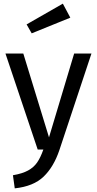

<svg xmlns="http://www.w3.org/2000/svg" viewBox="-20 -821 532 1054"><path d="M306 3Q275 95 219.5 148.5Q164 202 61 213L51 141Q103 132 134 115Q165 98 183.5 71.5Q202 45 218 0H187L10 -527H108L249 -67L387 -527H482ZM366 -724 154 -638 126 -687 325 -801Z"/></svg>

Font: FiraGO
Style: Regular
Weight: 400
Designer: bBox Type
Foundry: bBox Type GmbH
Version: Version 1.001;April 20, 2020;FontCreator 12.0.0.2555 64-bit